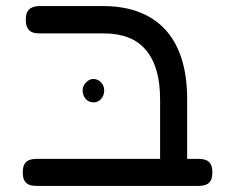

<svg xmlns="http://www.w3.org/2000/svg" viewBox="-20 -602 767 632"><path d="M552 10Q536 10 526 5.5Q516 1 511.5 -8Q507 -17 507 -28V-274Q507 -328 495.5 -368.5Q484 -409 460.5 -437Q437 -465 402.5 -478.5Q368 -492 322 -492H111Q97 -492 87 -495.5Q77 -499 71 -509Q65 -519 65 -537Q65 -556 71 -565Q77 -574 87 -578Q97 -582 110 -582H319Q387 -582 438.5 -562Q490 -542 525 -503.5Q560 -465 578 -408Q596 -351 596 -276V-35Q596 -21 592 -11Q588 -1 578 4.5Q568 10 552 10ZM101 10Q87 10 77 6.5Q67 3 61 -6.5Q55 -16 55 -34Q55 -53 61 -62.5Q67 -72 77 -75.5Q87 -79 100 -79H634Q647 -79 657 -75.5Q667 -72 673 -62.5Q679 -53 679 -34Q679 -16 673 -6.5Q667 3 656.5 6.5Q646 10 633 10ZM288 -265Q272 -265 262 -276.5Q252 -288 252 -305Q252 -319 263 -330.5Q274 -342 287 -342Q302 -342 312.5 -331Q323 -320 323 -304Q323 -288 313 -276.5Q303 -265 288 -265Z"/></svg>

Font: Fredoka SemiExpanded
Style: Regular
Weight: 400
Width: 6
Designer: Ben Nathan
Foundry: Milena B. Brandão, Ben Nathan
Version: Version 2.001